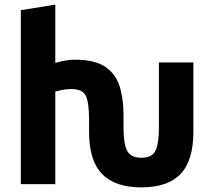

<svg xmlns="http://www.w3.org/2000/svg" viewBox="-20 -796 921 830"><path d="M591 14Q477 14 421 -44Q365 -102 365 -227V-279Q365 -351 351.5 -381Q338 -411 288 -411Q268 -411 250.5 -407.5Q233 -404 219 -400V0H70V-752L219 -776V-524Q234 -529 257.5 -533.5Q281 -538 303 -538Q389 -538 434.5 -507.5Q480 -477 497 -423Q514 -369 514 -297V-244Q514 -175 529.5 -144.5Q545 -114 591 -114Q637 -114 652 -144.5Q667 -175 667 -244V-526H816V-227Q816 -102 760.5 -44Q705 14 591 14Z"/></svg>

Font: Ubuntu Sans ExtraBold
Style: Regular
Weight: 800
Designer: Dalton Maag Ltd
Foundry: Dalton Maag Ltd
Version: Version 1.006; ttfautohint (v1.8.4.7-5d5b)